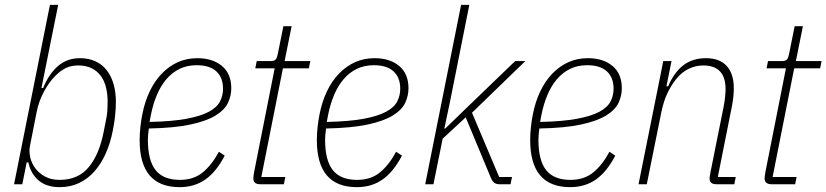

<svg xmlns="http://www.w3.org/2000/svg" viewBox="-20 -760 3409 792"><path d="M186 -740H220L151 -397H158Q181 -454 218.5 -487Q256 -520 310 -520Q346 -520 374 -507Q402 -494 420.5 -470Q439 -446 448.5 -413Q458 -380 458 -340Q458 -310 454.5 -279.5Q451 -249 445 -220Q435 -169 416 -126.5Q397 -84 369.5 -53Q342 -22 306 -5Q270 12 226 12Q172 12 139.5 -15.5Q107 -43 97 -90H90L72 0H38ZM226 -18Q303 -18 346.5 -71Q390 -124 408 -218L419 -274Q422 -290 423 -305.5Q424 -321 424 -340Q424 -373 417 -400.5Q410 -428 395 -448Q380 -468 357 -479Q334 -490 303 -490Q275 -490 253 -480Q231 -470 208 -447Q183 -422 161.5 -382.5Q140 -343 131 -297L104 -160Q99 -137 104.5 -112Q110 -87 125.5 -66Q141 -45 166 -31.5Q191 -18 226 -18Z M721 12Q556 12 556 -182Q556 -208 559 -235.5Q562 -263 567 -288Q577 -340 597.5 -383Q618 -426 647.5 -456.5Q677 -487 713.5 -503.5Q750 -520 794 -520Q857 -520 895.5 -488Q934 -456 934 -396Q934 -365 920.5 -336Q907 -307 870 -284Q833 -261 766.5 -246.5Q700 -232 594 -230Q592 -217 591 -204.5Q590 -192 590 -184Q590 -98 622 -58Q654 -18 722 -18Q779 -18 816.5 -49Q854 -80 883 -134L907 -118Q872 -51 827 -19.5Q782 12 721 12ZM791 -491Q752 -491 721 -476Q690 -461 666.5 -433.5Q643 -406 627 -368Q611 -330 602 -284L597 -257Q690 -259 749 -270Q808 -281 841.5 -299Q875 -317 887.5 -341.5Q900 -366 900 -394Q900 -440 872.5 -465.5Q845 -491 791 -491Z M1054 0Q1025 0 1025 -24Q1025 -32 1028 -49L1113 -478H1033L1039 -508H1096Q1112 -508 1117.5 -515Q1123 -522 1126 -538L1149 -652H1183L1154 -508H1260L1254 -478H1147L1058 -30H1157L1151 0Z M1452 12Q1287 12 1287 -182Q1287 -208 1290 -235.5Q1293 -263 1298 -288Q1308 -340 1328.5 -383Q1349 -426 1378.5 -456.5Q1408 -487 1444.5 -503.5Q1481 -520 1525 -520Q1588 -520 1626.5 -488Q1665 -456 1665 -396Q1665 -365 1651.5 -336Q1638 -307 1601 -284Q1564 -261 1497.5 -246.5Q1431 -232 1325 -230Q1323 -217 1322 -204.5Q1321 -192 1321 -184Q1321 -98 1353 -58Q1385 -18 1453 -18Q1510 -18 1547.5 -49Q1585 -80 1614 -134L1638 -118Q1603 -51 1558 -19.5Q1513 12 1452 12ZM1522 -491Q1483 -491 1452 -476Q1421 -461 1397.5 -433.5Q1374 -406 1358 -368Q1342 -330 1333 -284L1328 -257Q1421 -259 1480 -270Q1539 -281 1572.5 -299Q1606 -317 1618.5 -341.5Q1631 -366 1631 -394Q1631 -440 1603.5 -465.5Q1576 -491 1522 -491Z M1882 -740H1916L1837 -344L1813 -230H1817L1916 -326L2105 -508H2147L1927 -295L2039 -30H2092L2086 0H2041Q2027 0 2019 -6Q2011 -12 2005 -26L1901 -276L1806 -188L1768 0H1734Z M2332 12Q2167 12 2167 -182Q2167 -208 2170 -235.5Q2173 -263 2178 -288Q2188 -340 2208.5 -383Q2229 -426 2258.5 -456.5Q2288 -487 2324.5 -503.5Q2361 -520 2405 -520Q2468 -520 2506.5 -488Q2545 -456 2545 -396Q2545 -365 2531.5 -336Q2518 -307 2481 -284Q2444 -261 2377.5 -246.5Q2311 -232 2205 -230Q2203 -217 2202 -204.5Q2201 -192 2201 -184Q2201 -98 2233 -58Q2265 -18 2333 -18Q2390 -18 2427.5 -49Q2465 -80 2494 -134L2518 -118Q2483 -51 2438 -19.5Q2393 12 2332 12ZM2402 -491Q2363 -491 2332 -476Q2301 -461 2277.5 -433.5Q2254 -406 2238 -368Q2222 -330 2213 -284L2208 -257Q2301 -259 2360 -270Q2419 -281 2452.5 -299Q2486 -317 2498.5 -341.5Q2511 -366 2511 -394Q2511 -440 2483.5 -465.5Q2456 -491 2402 -491Z M2614 0 2716 -508H2750L2729 -404H2736Q2761 -462 2799 -491Q2837 -520 2892 -520Q2949 -520 2978 -487.5Q3007 -455 3007 -396Q3007 -379 3005 -360Q3003 -341 2999 -321L2941 -30H3015L3009 0H2936Q2907 0 2907 -23Q2907 -32 2910 -46L2965 -320Q2969 -340 2971 -360Q2973 -380 2973 -392Q2973 -490 2881 -490Q2849 -490 2819.5 -475.5Q2790 -461 2767 -431Q2749 -408 2733.5 -376.5Q2718 -345 2708 -297L2648 0Z M3163 0Q3134 0 3134 -24Q3134 -32 3137 -49L3222 -478H3142L3148 -508H3205Q3221 -508 3226.5 -515Q3232 -522 3235 -538L3258 -652H3292L3263 -508H3369L3363 -478H3256L3167 -30H3266L3260 0Z"/></svg>

Font: IBM Plex Sans Cond ExtLt
Style: Italic
Weight: 200
Width: 3
Italic angle: -11°
Designer: Mike Abbink, Paul van der Laan, Pieter van Rosmalen
Foundry: Bold Monday
Version: Version 1.3